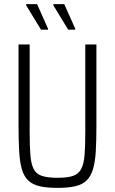

<svg xmlns="http://www.w3.org/2000/svg" viewBox="-20 -904 558 932"><path d="M259 8Q207 8 172.5 0Q138 -8 117 -28Q96 -48 86 -83Q76 -118 73 -170Q70 -222 70 -296V-688H124V-264Q124 -195 127.5 -151.5Q131 -108 143.5 -83.5Q156 -59 184 -50Q212 -41 259 -41Q307 -41 334 -50Q361 -59 374 -83.5Q387 -108 390.5 -151.5Q394 -195 394 -264V-688H448V-296Q448 -222 445 -170Q442 -118 431.5 -83Q421 -48 400.5 -28Q380 -8 345.5 0Q311 8 259 8ZM345 -760H311L239 -878V-884H292L345 -765ZM213 -760H179L107 -878V-884H160L213 -765Z"/></svg>

Font: Saira Condensed Light
Style: Regular
Weight: 300
Width: 3
Designer: Hector Gatti with collaboration of the Omnibus-Type team
Foundry: Omnibus-Type
Version: Version 1.101